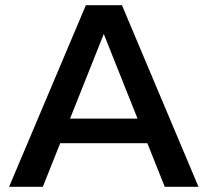

<svg xmlns="http://www.w3.org/2000/svg" viewBox="-20 -720 800 740"><path d="M450 -700H311L15 0H145L212 -168H548L615 0H745ZM250 -263 380 -589 510 -263Z"/></svg>

Font: Gully Medium
Style: Regular
Weight: 500
Designer: jaikishan Patel
Foundry: MagicType
Version: Version 1.000;Glyphs 3.2 (3242)